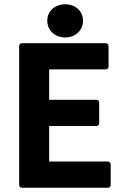

<svg xmlns="http://www.w3.org/2000/svg" viewBox="-20 -870 578 902"><path d="M70 0C70 5 75 12 83 12H487C492 12 500 8 500 0V-98C500 -103 495 -111 487 -111H211V-278H434C439 -278 446 -283 446 -291V-389C446 -394 442 -401 434 -401H211V-544H477C482 -544 490 -548 490 -556V-654C490 -659 485 -667 477 -667H83C78 -667 70 -662 70 -654ZM286 -694C333 -694 370 -726 370 -773C370 -819 333 -850 286 -850C240 -850 202 -819 202 -773C202 -726 240 -694 286 -694Z"/></svg>

Font: Falling Sky
Style: Bd
Weight: 700
Designer: Paul D. Hunt
Foundry: Adobe Systems Incorporated
Version: Version 1.02